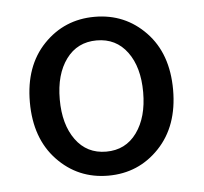

<svg xmlns="http://www.w3.org/2000/svg" viewBox="-37 -848 482 454"><g transform="rotate(-5 203.5 -620.5)"><path d="M324 -483.5Q275 -432 203 -432Q131 -432 82 -483.5Q33 -535 33 -621Q33 -707 82 -758Q131 -809 203 -809Q275 -809 324 -758Q373 -707 373 -621Q373 -535 324 -483.5ZM130.5 -525.5Q157 -489 203 -489Q249 -489 275.5 -525.5Q302 -562 302 -621.5Q302 -681 275.5 -717Q249 -753 203 -753Q157 -753 130.5 -717Q104 -681 104 -621.5Q104 -562 130.5 -525.5Z"/></g></svg>

Font: Swei Gothic CJK TC Regular
Style: Regular
Weight: 400
Version: Version 2.129